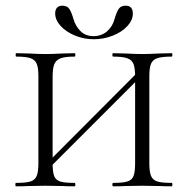

<svg xmlns="http://www.w3.org/2000/svg" viewBox="-20 -655 660 675"><path d="M378 -456Q375 -456 375 -462Q375 -468 378 -468L420 -467Q458 -465 481 -465Q502 -465 540 -467L584 -468Q586 -468 586 -462Q586 -456 584 -456Q549 -456 533 -450.5Q517 -445 511 -431Q505 -417 505 -387V-81Q505 -51 511 -36.5Q517 -22 533 -17Q549 -12 584 -12Q586 -12 586 -6Q586 0 584 0Q556 0 540 -1L481 -2L420 -1Q405 0 378 0Q375 0 375 -6Q375 -12 378 -12Q412 -12 428 -17Q444 -22 449.5 -36.5Q455 -51 455 -81V-385Q455 -415 449.5 -429.5Q444 -444 428 -450Q412 -456 378 -456ZM129 -65 476 -413 489 -400 142 -53ZM37 -456Q35 -456 35 -462Q35 -468 37 -468L81 -467Q117 -465 139 -465Q164 -465 200 -467L242 -468Q245 -468 245 -462Q245 -456 242 -456Q209 -456 193 -450Q177 -444 171 -429.5Q165 -415 165 -385V-81Q165 -50 170.5 -36Q176 -22 191.5 -17Q207 -12 242 -12Q245 -12 245 -6Q245 0 242 0Q215 0 200 -1L139 -2L80 -1Q64 0 36 0Q34 0 34 -6Q34 -12 36 -12Q71 -12 87 -17Q103 -22 109 -36.5Q115 -51 115 -81V-387Q115 -417 109 -431Q103 -445 87 -450.5Q71 -456 37 -456ZM383 -589Q390 -613 397.5 -624Q405 -635 422 -635Q447 -635 447 -607Q447 -584 427.5 -563Q408 -542 376 -529.5Q344 -517 310 -517Q275 -517 243.5 -530Q212 -543 193 -564Q174 -585 174 -608Q174 -621 180.5 -628Q187 -635 199 -635Q216 -635 223.5 -624Q231 -613 238 -589Q245 -564 262.5 -546Q280 -528 309 -528Q337 -528 356.5 -545Q376 -562 383 -589Z"/></svg>

Font: Cormorant SC Light
Style: Regular
Weight: 300
Designer: Christian Thalmann (Catharsis Fonts)
Foundry: Catharsis Fonts
Version: Version 4.000